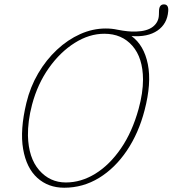

<svg xmlns="http://www.w3.org/2000/svg" viewBox="-20 -841 788 876"><path d="M462.5 -711Q490.5 -711 515.5 -705.5Q566.5 -695.5 600 -697Q651.5 -698.5 677.8 -719.2Q704 -740 705 -773L705.5 -792Q706.5 -821 728 -821Q750 -821 747.5 -790Q743 -732 698.5 -701.5Q654 -671 580 -676.5Q637 -635 654.5 -548.2Q672 -461.5 639.5 -337.5Q612.5 -233.5 558.8 -153.8Q505 -74 431.8 -29.2Q358.5 15.5 273 15.5Q200 15.5 150.2 -29.5Q100.5 -74.5 85.5 -161Q70.5 -247.5 100.5 -372Q118 -444.5 154.2 -506.2Q190.5 -568 239.8 -614Q289 -660 346 -685.5Q403 -711 462.5 -711ZM280.5 -8.5Q350 -8.5 415 -48.5Q480 -88.5 531.8 -163.8Q583.5 -239 612.5 -344.5Q632.5 -417 632.5 -478.5Q632 -577 584 -632Q536 -687 456 -687Q387 -687 320.8 -645.2Q254.5 -603.5 203 -530.8Q151.5 -458 126.5 -364.5Q116 -325 111.5 -289.2Q107 -253.5 107.5 -222Q110 -120.5 158.8 -64.5Q207.5 -8.5 280.5 -8.5Z"/></svg>

Font: Fraunces 144pt S100 Thin
Style: Italic
Weight: 100
Italic angle: -16°
Version: Version 1.000; ttfautohint (v1.8.3)